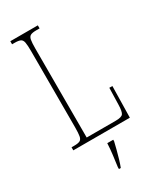

<svg xmlns="http://www.w3.org/2000/svg" viewBox="-231 -791 910 1088"><g transform="rotate(-30 224.0 -246.5)"><path d="M36 0V-20H54Q79 -20 91 -26Q103 -32 106.5 -51Q110 -70 110 -108V-606Q110 -645 106.5 -663.5Q103 -682 91 -688Q79 -694 54 -694H36V-714H216V-694H194Q169 -694 157 -688Q145 -682 141.5 -663.5Q138 -645 138 -606V-25H328Q367 -25 376.5 -39Q386 -53 387 -94L390 -205H410L406 0ZM207 208Q212 171 216.5 136Q221 101 223 61H262V71Q257 92 250 119.5Q243 147 235 174Q227 201 219 221H207Z"/></g></svg>

Font: Noto Serif Georgian ExtraCondensed Thin
Style: Regular
Weight: 100
Width: 2
Designer: Monotype Design Team, Akaki Razmadze
Foundry: Google LLC
Version: Version 2.003; ttfautohint (v1.8.4.7-5d5b)